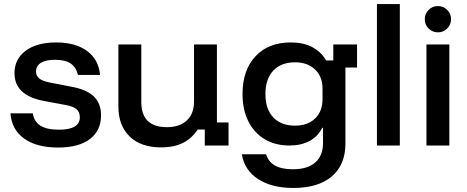

<svg xmlns="http://www.w3.org/2000/svg" viewBox="-20 -720 2309 950"><path d="M267.5 10Q160.8 10 99.2 -34.6Q37.5 -79.2 31.7 -159.2H142.5Q148.3 -118.3 180 -98.3Q211.7 -78.3 271.7 -78.3Q375 -78.3 375 -140Q375 -165 359.2 -179.2Q343.3 -193.3 306.7 -200L195.8 -220.8Q51.7 -248.3 51.7 -357.5Q51.7 -427.5 106.7 -468.8Q161.7 -510 257.5 -510Q354.2 -510 411.2 -467.5Q468.3 -425 475 -349.2H365.8Q356.7 -387.5 329.6 -405.8Q302.5 -424.2 251.7 -424.2Q206.7 -424.2 182.5 -409.2Q158.3 -394.2 158.3 -365.8Q158.3 -345 173.8 -332.1Q189.2 -319.2 222.5 -312.5L334.2 -290.8Q410 -276.7 445 -242.1Q480 -207.5 480 -149.2Q480 -74.2 425 -32.1Q370 10 267.5 10Z M776.7 9.2Q676.7 9.2 621.2 -45Q565.8 -99.2 565.8 -192.5V-500H679.2V-215Q679.2 -153.3 710.8 -122.1Q742.5 -90.8 805 -90.8Q869.2 -90.8 904.6 -124.2Q940 -157.5 940 -217.5V-500H1053.3V-114.2H1110.8V0H993.3V-79.2H958.3Q930 -35.8 885.8 -13.3Q841.7 9.2 776.7 9.2Z M1431.7 210Q1324.2 210 1256.7 165.8Q1189.2 121.7 1176.7 43.3H1296.7Q1318.3 117.5 1429.2 117.5Q1501.7 117.5 1540 83.8Q1578.3 50 1578.3 -12.5V-87.5H1574.2Q1553.3 -45 1511.7 -22.5Q1470 0 1412.5 0Q1341.7 0 1289.6 -31.2Q1237.5 -62.5 1208.8 -119.6Q1180 -176.7 1180 -255Q1180 -372.5 1243.8 -441.2Q1307.5 -510 1419.2 -510Q1480.8 -510 1524.6 -487.1Q1568.3 -464.2 1594.2 -420.8H1629.2V-500H1746.7V-385.8H1689.2V-10Q1689.2 95 1622.1 152.5Q1555 210 1431.7 210ZM1440 -98.3Q1502.5 -98.3 1539.2 -133.8Q1575.8 -169.2 1575.8 -229.2V-281.7Q1575.8 -340.8 1538.8 -376.2Q1501.7 -411.7 1440 -411.7Q1370.8 -411.7 1332.1 -370.4Q1293.3 -329.2 1293.3 -255Q1293.3 -180 1332.1 -139.2Q1370.8 -98.3 1440 -98.3Z M1845 0V-700H1958.3V0Z M2090 0V-500H2203.3V0ZM2146.7 -560Q2120 -560 2100.8 -578.8Q2081.7 -597.5 2081.7 -625Q2081.7 -651.7 2100.4 -670.8Q2119.2 -690 2146.7 -690Q2173.3 -690 2192.5 -671.2Q2211.7 -652.5 2211.7 -625Q2211.7 -598.3 2192.9 -579.2Q2174.2 -560 2146.7 -560Z"/></svg>

Font: Funnel Display Medium
Style: Regular
Weight: 500
Designer: NORD ID, Kristian Moeller
Foundry: Dicotype
Version: Version 1.000